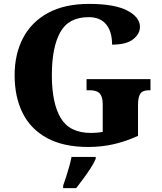

<svg xmlns="http://www.w3.org/2000/svg" viewBox="-20 -744 832 985"><path d="M433 10Q305 10 221 -36Q137 -82 96 -164.5Q55 -247 55 -358Q55 -466 98 -548.5Q141 -631 226 -677.5Q311 -724 437 -724Q567 -724 632.5 -690Q698 -656 698 -606Q698 -570 663 -542.5Q628 -515 555 -515Q555 -582 524.5 -619Q494 -656 435 -656Q332 -656 289 -578.5Q246 -501 246 -358Q246 -215 291.5 -138.5Q337 -62 447 -62Q476 -62 507 -67V-209Q507 -247 492 -264Q477 -281 441 -281H424V-338H752V-281H744Q712 -281 700 -263.5Q688 -246 688 -205V-47Q627 -19 564.5 -4.5Q502 10 433 10ZM304 208Q311 189 319.5 162.5Q328 136 335.5 109Q343 82 347 61H471V71Q462 92 445 118.5Q428 145 408 172Q388 199 371 221H304Z"/></svg>

Font: Noto Serif Lao ExtraBold
Style: Regular
Weight: 800
Designer: Monotype Design Team
Foundry: Monotype Imaging Inc.
Version: Version 2.003; ttfautohint (v1.8.4.7-5d5b)